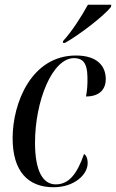

<svg xmlns="http://www.w3.org/2000/svg" viewBox="-20 -776 487 806"><path d="M245 -604 244 -596H253C318 -633 417 -710 446 -747L447 -756H349C321 -705 281 -643 245 -604ZM205 10C292 10 348 -43 348 -91C348 -113 341 -124 333 -130C304 -47 270 -2 214 -2C160 -2 127 -58 127 -177C127 -349 198 -532 291 -532C326 -532 346 -513 347 -455C348 -424 346 -396 341 -371C403 -371 424 -406 424 -444C424 -496 391 -543 299 -543C112 -543 33 -344 33 -196C33 -56 98 10 205 10Z"/></svg>

Font: Noto Serif Display ExtraCondensed Medium
Style: Italic
Weight: 500
Width: 2
Italic angle: -12°
Designer: Monotype Design Team
Foundry: Monotype Imaging Inc.
Version: Version 2.009